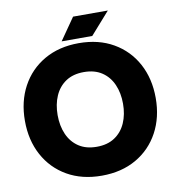

<svg xmlns="http://www.w3.org/2000/svg" viewBox="-96 -974 982 1073"><g transform="rotate(-10 395.5 -437.5)"><path d="M24.4 -361.3Q24.4 -471.2 70.3 -556.2Q116.2 -641.1 199.7 -689.2Q283.2 -737.3 395.5 -737.3Q507.8 -737.3 591.3 -689.2Q674.8 -641.1 720.7 -556.2Q766.6 -471.2 766.6 -361.3Q766.6 -251.5 720.7 -166.5Q674.8 -81.5 591.3 -33.4Q507.8 14.6 395.5 14.6Q283.2 14.6 199.7 -33.4Q116.2 -81.5 70.3 -166.5Q24.4 -251.5 24.4 -361.3ZM210 -361.3Q210 -300.3 231 -252.4Q252 -204.6 293.2 -177Q334.5 -149.4 395.5 -149.4Q456.5 -149.4 497.8 -177Q539.1 -204.6 560.1 -252.4Q581.1 -300.3 581.1 -361.3Q581.1 -422.4 560.1 -470.2Q539.1 -518.1 497.8 -545.7Q456.5 -573.2 395.5 -573.2Q334.5 -573.2 293.2 -545.7Q252 -518.1 231 -470.2Q210 -422.4 210 -361.3ZM477.5 -763.7H303.7L390.6 -888.7H587.9Z"/></g></svg>

Font: Giphurs Black
Style: Regular
Weight: 900
Version: Version 0.920; ttfautohint (v1.8.4.7-5d5b)